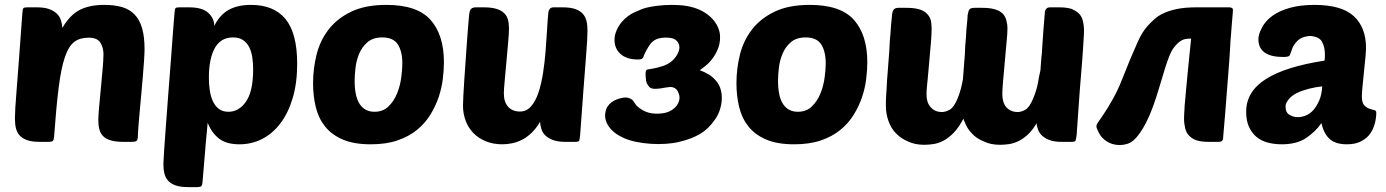

<svg xmlns="http://www.w3.org/2000/svg" viewBox="-20 -580 5667 785"><path d="M382 -88Q382 -110 385.5 -145.5Q389 -181 392.5 -220.5Q396 -260 399.5 -297Q403 -334 403 -359Q403 -385 390.5 -405.5Q378 -426 342 -426Q307 -426 284 -409Q261 -392 245.5 -347Q230 -302 220 -223Q210 -144 201 -20Q200 -8 196 -4Q192 0 179 0H143Q112 0 92.5 -6.5Q73 -13 61.5 -25Q50 -37 45.5 -54.5Q41 -72 41 -95Q41 -110 42.5 -137.5Q44 -165 48 -213.5Q52 -262 57.5 -336.5Q63 -411 71 -521Q72 -543 76 -547Q79 -550 92 -550H131Q161 -550 180.5 -543Q200 -536 212 -524.5Q224 -513 229 -497.5Q234 -482 235 -466Q266 -519 306 -539.5Q346 -560 406 -560Q448 -560 479 -551Q510 -542 530.5 -520.5Q551 -499 561 -464.5Q571 -430 571 -379Q571 -363 569 -333Q567 -303 564 -267.5Q561 -232 557.5 -193.5Q554 -155 551 -122Q548 -89 546 -64Q544 -39 544 -31Q544 -9 539 -4.5Q534 0 517 0H485Q453 0 433 -6Q413 -12 402 -23Q391 -34 386.5 -50.5Q382 -67 382 -88Z M1006 -560Q1100 -560 1147.5 -502Q1195 -444 1195 -319Q1195 -241 1177 -180Q1159 -119 1127 -76.5Q1095 -34 1052 -12Q1009 10 959 10Q906 10 876 -13Q846 -36 829 -78Q826 -42 824 -23Q822 -4 821 7.5Q820 19 819.5 28Q819 37 817.5 52Q816 67 814 93Q812 119 808 165Q807 177 803 181Q799 185 786 185H750Q719 185 699.5 178.5Q680 172 668.5 160Q657 148 652.5 130.5Q648 113 648 90Q648 80 651 36Q654 -8 658.5 -69.5Q663 -131 668.5 -202Q674 -273 679 -337.5Q684 -402 687.5 -452Q691 -502 693 -521Q694 -543 698 -547Q701 -550 714 -550H753Q807 -550 831.5 -527.5Q856 -505 856 -474Q879 -520 915.5 -540Q952 -560 1006 -560ZM933 -427Q882 -427 858 -383Q834 -339 834 -263Q834 -237 837.5 -212Q841 -187 850 -167Q859 -147 874.5 -135Q890 -123 914 -123Q957 -123 986 -165Q1015 -207 1015 -297Q1015 -322 1011.5 -345.5Q1008 -369 999 -387Q990 -405 974 -416Q958 -427 933 -427Z M1496 10Q1427 10 1381.5 -9.5Q1336 -29 1309 -63Q1282 -97 1271 -142.5Q1260 -188 1260 -240Q1260 -300 1274.5 -357.5Q1289 -415 1324 -460Q1359 -505 1416.5 -532.5Q1474 -560 1560 -560Q1686 -560 1740.5 -498.5Q1795 -437 1795 -326Q1795 -295 1790.5 -257.5Q1786 -220 1773.5 -183Q1761 -146 1739.5 -111Q1718 -76 1685 -49Q1652 -22 1605.5 -6Q1559 10 1496 10ZM1543 -427Q1505 -427 1482.5 -407.5Q1460 -388 1448.5 -360.5Q1437 -333 1433.5 -302.5Q1430 -272 1430 -251Q1430 -185 1451 -154Q1472 -123 1511 -123Q1546 -123 1568.5 -145Q1591 -167 1603.5 -198Q1616 -229 1620.5 -263Q1625 -297 1625 -320Q1625 -370 1606.5 -398.5Q1588 -427 1543 -427Z M2061 -465Q2061 -444 2057.5 -406Q2054 -368 2050.5 -327Q2047 -286 2043.5 -250Q2040 -214 2040 -198Q2040 -163 2057.5 -143.5Q2075 -124 2106 -124Q2133 -124 2151.5 -145.5Q2170 -167 2181.5 -201.5Q2193 -236 2200 -280Q2207 -324 2210.5 -369Q2214 -414 2216.5 -456.5Q2219 -499 2222 -530Q2223 -538 2228 -544Q2233 -550 2244 -550H2280Q2311 -550 2330.5 -543.5Q2350 -537 2361.5 -525Q2373 -513 2377.5 -495.5Q2382 -478 2382 -455Q2382 -440 2380.5 -412.5Q2379 -385 2375 -336.5Q2371 -288 2365.5 -213.5Q2360 -139 2352 -29Q2350 -8 2347.5 -4Q2345 0 2331 0H2292Q2262 0 2242.5 -7Q2223 -14 2211 -25Q2199 -36 2194 -51Q2189 -66 2188 -82Q2173 -56 2154.5 -38Q2136 -20 2116 -9.5Q2096 1 2075 5.5Q2054 10 2034 10Q1996 10 1966 -2.5Q1936 -15 1915.5 -36Q1895 -57 1884 -86Q1873 -115 1873 -148Q1873 -161 1874.5 -190.5Q1876 -220 1878.5 -257Q1881 -294 1884 -335.5Q1887 -377 1889.5 -414Q1892 -451 1894.5 -479Q1897 -507 1898 -519Q1900 -537 1906 -543.5Q1912 -550 1926 -550H1958Q1989 -550 2009 -544Q2029 -538 2040.5 -527Q2052 -516 2056.5 -500.5Q2061 -485 2061 -465Z M2908 -249Q2921 -234 2926.5 -214.5Q2932 -195 2931 -173.5Q2930 -152 2923 -130.5Q2916 -109 2903 -91Q2877 -53 2842.5 -32.5Q2808 -12 2757 0Q2733 6 2702.5 8Q2672 10 2641 8Q2610 6 2581 0Q2552 -6 2530 -16Q2491 -33 2470.5 -61Q2450 -89 2455 -119Q2457 -134 2464 -144.5Q2471 -155 2480.5 -162Q2490 -169 2500.5 -173Q2511 -177 2520 -179Q2538 -183 2548.5 -180Q2559 -177 2565 -172Q2570 -167 2576.5 -156.5Q2583 -146 2596 -137Q2619 -120 2646 -116.5Q2673 -113 2701 -119Q2714 -122 2726 -129.5Q2738 -137 2746 -147.5Q2754 -158 2757 -170Q2760 -182 2756 -195Q2752 -208 2745.5 -214.5Q2739 -221 2731.5 -223Q2724 -225 2716 -224Q2708 -223 2701 -222Q2676 -217 2663 -217Q2644 -216 2636.5 -223Q2629 -230 2625 -239Q2621 -248 2620 -264Q2619 -280 2620 -285Q2621 -295 2628 -296Q2633 -297 2649 -299.5Q2665 -302 2690 -310Q2714 -318 2730 -333Q2746 -348 2754 -368Q2762 -388 2753.5 -404Q2745 -420 2726 -424Q2707 -428 2684 -425Q2661 -422 2646 -408Q2639 -401 2633 -391.5Q2627 -382 2622 -373Q2617 -364 2614 -356.5Q2611 -349 2610 -346Q2606 -337 2593 -337Q2587 -336 2567.5 -338Q2548 -340 2528 -351Q2518 -357 2509.5 -367Q2501 -377 2496.5 -390.5Q2492 -404 2492.5 -420.5Q2493 -437 2501 -456Q2510 -476 2522 -490Q2534 -504 2547.5 -514Q2561 -524 2576 -530.5Q2591 -537 2605 -543Q2617 -548 2641.5 -552.5Q2666 -557 2696 -559Q2726 -561 2757.5 -559Q2789 -557 2816 -549Q2845 -540 2865.5 -526Q2886 -512 2899 -495.5Q2912 -479 2918 -462Q2924 -445 2924 -430Q2925 -400 2911.5 -371.5Q2898 -343 2878 -323Q2870 -315 2861 -308Q2852 -301 2841 -293Q2860 -286 2877 -276Q2894 -266 2908 -249Z M3227 10Q3158 10 3112.5 -9.5Q3067 -29 3040 -63Q3013 -97 3002 -142.5Q2991 -188 2991 -240Q2991 -300 3005.5 -357.5Q3020 -415 3055 -460Q3090 -505 3147.5 -532.5Q3205 -560 3291 -560Q3417 -560 3471.5 -498.5Q3526 -437 3526 -326Q3526 -295 3521.5 -257.5Q3517 -220 3504.5 -183Q3492 -146 3470.5 -111Q3449 -76 3416 -49Q3383 -22 3336.5 -6Q3290 10 3227 10ZM3274 -427Q3236 -427 3213.5 -407.5Q3191 -388 3179.5 -360.5Q3168 -333 3164.5 -302.5Q3161 -272 3161 -251Q3161 -185 3182 -154Q3203 -123 3242 -123Q3277 -123 3299.5 -145Q3322 -167 3334.5 -198Q3347 -229 3351.5 -263Q3356 -297 3356 -320Q3356 -370 3337.5 -398.5Q3319 -427 3274 -427Z M4407 -496Q4412 -476 4412 -455Q4412 -447 4411.5 -437Q4411 -427 4410 -413Q4409 -399 4408 -380Q4407 -361 4405 -337Q4403 -312 4400.5 -281.5Q4398 -251 4395 -214Q4392 -176 4389 -130Q4386 -84 4382 -29Q4379 -7 4377 -4Q4374 0 4361 0H4322Q4290 0 4272 -7Q4253 -14 4241 -25Q4229 -36 4224 -51Q4220 -61 4218 -74V-75V-76Q4201 -47 4182.5 -30Q4164 -13 4145 -3.5Q4126 6 4106.5 9Q4087 12 4069 12Q4031 12 4004 -1Q3973 -13 3954 -34Q3934 -54 3923 -84Q3920 -89 3919 -95V-94Q3918 -94 3918 -93Q3900 -59 3880.5 -38.5Q3861 -18 3840.5 -6.5Q3820 5 3799.5 8.5Q3779 12 3759 12Q3721 12 3694 -1Q3666 -12 3644 -34Q3624 -54 3613 -84Q3602 -114 3602 -146Q3602 -153 3602 -163.5Q3602 -174 3603 -189Q3604 -203 3605 -219.5Q3606 -236 3607 -255Q3609 -274 3610 -293.5Q3611 -313 3613 -334Q3615 -354 3616 -373.5Q3617 -393 3618 -412Q3620 -431 3621 -447Q3622 -463 3623 -477Q3625 -491 3625.5 -501Q3626 -511 3627 -517Q3628 -534 3635 -542Q3641 -548 3654 -548H3686Q3717 -548 3738 -542Q3756 -537 3769 -525Q3781 -513 3785 -499Q3789 -484 3789 -463Q3789 -441 3786 -404Q3784 -385 3782.5 -365Q3781 -345 3779 -325Q3777 -305 3775.5 -285.5Q3774 -266 3772 -248Q3770 -230 3769 -217Q3768 -204 3768 -196Q3768 -160 3785 -142Q3802 -122 3831 -122Q3846 -122 3863 -131.5Q3880 -141 3895 -177Q3904 -199 3909 -219Q3914 -239 3917 -256Q3920 -292 3923 -334Q3925 -354 3925.5 -373.5Q3926 -393 3928 -412Q3930 -431 3930.5 -447Q3931 -463 3933 -477Q3936 -505 3936 -517Q3939 -536 3944 -542Q3950 -548 3964 -548H3996Q4027 -548 4047 -542Q4066 -537 4079 -525Q4089 -515 4094 -499Q4099 -481 4099 -463Q4099 -452 4098 -437.5Q4097 -423 4095 -404Q4093 -385 4091.5 -365Q4090 -345 4088 -325Q4086 -305 4084.5 -285.5Q4083 -266 4081 -248Q4078 -212 4078 -196Q4078 -161 4094 -142Q4112 -122 4141 -122Q4156 -122 4172.5 -131.5Q4189 -141 4204 -177Q4219 -213 4224 -243Q4229 -273 4234 -293Q4235 -309 4236 -322.5Q4237 -336 4238 -348Q4239 -353 4239.5 -358.5Q4240 -364 4240 -369Q4242 -392 4243 -413.5Q4244 -435 4246 -457Q4249 -497 4252 -530Q4252 -538 4258 -544Q4262 -550 4274 -550H4310Q4340 -550 4360 -544Q4379 -536 4391 -525Q4402 -514 4407 -496Z M5006 -550Q5011 -550 5016 -548Q5021 -546 5021 -538Q5021 -534 5019.5 -518.5Q5018 -503 5016.5 -483.5Q5015 -464 5013.5 -444.5Q5012 -425 5011 -414Q5010 -399 5009 -378.5Q5008 -358 5006 -332Q5004 -306 5001.5 -274Q4999 -242 4996 -204Q4993 -166 4989.5 -120Q4986 -74 4981 -20Q4981 -7 4976 -4Q4973 0 4959 0H4923Q4892 0 4873 -6Q4856 -11 4842 -25Q4830 -37 4826 -54Q4824 -63 4822.5 -73Q4821 -83 4821 -95Q4821 -103 4821.5 -113Q4822 -123 4823 -137Q4823 -143 4823.5 -149.5Q4824 -156 4825 -164Q4826 -177 4828.5 -204.5Q4831 -232 4834.5 -268Q4838 -304 4842 -344Q4846 -384 4850 -422Q4843 -423 4827 -420.5Q4811 -418 4794 -402Q4784 -392 4776.5 -381.5Q4769 -371 4761.5 -352.5Q4754 -334 4744.5 -304.5Q4735 -275 4721 -227Q4693 -131 4666 -79Q4639 -27 4615 -7Q4603 4 4588 8.5Q4573 13 4558 13Q4543 13 4529 9Q4515 5 4505 -2Q4484 -16 4475 -33Q4466 -50 4464 -57Q4460 -67 4469 -79Q4473 -85 4491.5 -112Q4510 -139 4531 -177Q4551 -213 4566.5 -252.5Q4582 -292 4601 -338Q4616 -373 4632.5 -410.5Q4649 -448 4672 -474Q4684 -487 4698.5 -500.5Q4713 -514 4735.5 -525Q4758 -536 4791 -543Q4824 -550 4872 -550H4911H5006Z M5386 -227Q5358 -224 5331 -217Q5304 -210 5283 -200Q5262 -190 5249 -174Q5236 -158 5236 -145Q5236 -120 5252 -110.5Q5268 -101 5286 -101Q5303 -101 5320.5 -108.5Q5338 -116 5351 -131.5Q5364 -147 5374 -170Q5384 -193 5386 -227ZM5075 -123Q5075 -206 5156 -257Q5237 -308 5395 -332Q5396 -334 5396.5 -339.5Q5397 -345 5397 -356Q5397 -388 5385 -409.5Q5373 -431 5335 -433Q5314 -431 5301 -424.5Q5288 -418 5278.5 -406.5Q5269 -395 5265.5 -387Q5262 -379 5256 -361Q5254 -352 5247.5 -349.5Q5241 -347 5227 -347Q5125 -347 5125 -420Q5125 -439 5139.5 -467Q5154 -495 5182.5 -515.5Q5211 -536 5254 -548Q5297 -560 5354 -560Q5465 -560 5515 -514Q5565 -468 5565 -384Q5565 -373 5562.5 -344.5Q5560 -316 5556.5 -284.5Q5553 -253 5550.5 -225Q5548 -197 5548 -186Q5548 -161 5557 -150.5Q5566 -140 5577.5 -136Q5589 -132 5598 -130Q5607 -128 5607 -120Q5607 -98 5601 -75Q5595 -52 5581.5 -33Q5568 -14 5544.5 -2Q5521 10 5487 10Q5439 10 5415 -13Q5391 -36 5383 -77Q5359 -42 5320.5 -16Q5282 10 5220 10Q5190 10 5163.5 3Q5137 -4 5117.5 -20Q5098 -36 5086.5 -61.5Q5075 -87 5075 -123Z"/></svg>

Font: Poetsen One
Style: Regular
Weight: 400
Designer: Pablo Impallari, Rodrigo Fuenzalida
Foundry: Pablo Impallari, Rodrigo Fuenzalida
Version: Version 1.001; ttfautohint (v0.93) -l 8 -r 50 -G 200 -x 14 -